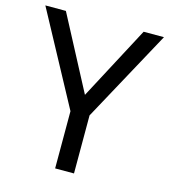

<svg xmlns="http://www.w3.org/2000/svg" viewBox="-107 -800 781 885"><g transform="rotate(15 283.0 -357.0)"><path d="M283 -363 469 -714H566L328 -277V0H238V-273L0 -714H98Z"/></g></svg>

Font: utamil25
Style: Book
Weight: 400
Designer: Jelle Bosma - Monotype Design Team
Foundry: Monotype Imaging Inc.
Version: Version 2.003